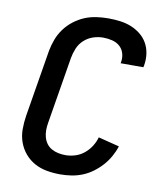

<svg xmlns="http://www.w3.org/2000/svg" viewBox="-84 -813 768 890"><g transform="rotate(10 300.0 -367.5)"><path d="M259 8Q227 8 196 2.5Q165 -3 138.5 -17.5Q112 -32 92.5 -55Q73 -78 62.5 -107Q52 -136 52 -168Q52 -200 57 -232L109 -547Q114 -574 124 -601Q134 -628 151.5 -652Q169 -676 193 -694.5Q217 -713 243.5 -724Q270 -735 298.5 -739Q327 -743 354 -743Q382 -743 409.5 -739.5Q437 -736 461 -726.5Q485 -717 505.5 -701Q526 -685 539 -662.5Q552 -640 556 -612.5Q560 -585 555 -557L553 -548H446L447 -553Q451 -575 445 -595Q439 -615 424 -628Q409 -641 388 -646Q367 -651 346 -651Q322 -651 298.5 -643Q275 -635 256.5 -618Q238 -601 228.5 -578Q219 -555 215 -532L163 -217Q160 -200 160 -182.5Q160 -165 164.5 -149Q169 -133 178.5 -120Q188 -107 202.5 -99Q217 -91 233.5 -87.5Q250 -84 268 -84Q290 -84 313 -91Q336 -98 355 -113.5Q374 -129 387 -149.5Q400 -170 406 -192L505 -167Q497 -142 483.5 -118Q470 -94 451.5 -73.5Q433 -53 410.5 -36.5Q388 -20 363 -10Q338 0 311.5 4Q285 8 259 8Z"/></g></svg>

Font: Iosevka Semibold Extended
Style: Italic
Weight: 600
Width: 7
Italic angle: -9°
Monospace: yes
Designer: Belleve Invis
Foundry: Belleve Invis
Version: Version 32.5.0; ttfautohint (v1.8.4)